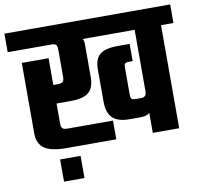

<svg xmlns="http://www.w3.org/2000/svg" viewBox="-106 -728 1040 989"><g transform="rotate(-10 413.5 -234.0)"><path d="M847 -636V-539H782V0H644V-105Q630 -90 596 -90H537Q479 -90 450.5 -116.5Q422 -143 422 -203V-373Q422 -425 449.5 -448.5Q477 -472 544 -472H606V-382H586Q572 -382 566.5 -377Q561 -372 561 -359V-213Q561 -198 566.5 -192.5Q572 -187 586 -187H616Q644 -187 644 -216V-539H372Q379 -531 379 -514V-339Q379 -283 350.5 -259Q322 -235 255 -235H182V-131Q182 -112 189 -105Q196 -98 215 -98H453V0H192Q113 0 77.5 -24.5Q42 -49 42 -104V-472H182V-332H206Q225 -332 232 -339Q239 -346 239 -365V-506Q239 -526 232.5 -532.5Q226 -539 206 -539H-20V-636ZM150 168V52H257V168Z"/></g></svg>

Font: Teko SemiBold
Style: Regular
Weight: 600
Designer: Manushi Parikh, Jonny Pinhorn
Foundry: Indian Type Foundry
Version: Version 1.106;PS 1.0;hotconv 1.0.78;makeotf.lib2.5.61930; tt